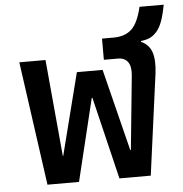

<svg xmlns="http://www.w3.org/2000/svg" viewBox="-54 -832 845 885"><g transform="rotate(-5 368.0 -390.0)"><path d="M129.9 0 49.8 -573.2H170.9L211.9 -126H213.9L310.1 -504.9H429.2L523.9 -126H526.9L561 -467.8Q564.9 -508.3 550.3 -529.5Q535.6 -550.8 502.9 -550.8H439V-648.9H493.2Q545.4 -648.9 576.2 -677.5Q606.9 -706.1 624 -779.8H735.8Q727.5 -734.4 716.8 -704.8Q706.1 -675.3 690.9 -658Q675.8 -640.6 658.9 -632.8Q642.1 -625 617.2 -622.1V-618.2Q653.3 -602.1 665.8 -565.9Q678.2 -529.8 670.9 -469.2L607.9 0H462.9L371.1 -380.9H368.2L275.9 0Z"/></g></svg>

Font: Anuphan SemiBold
Style: Bold
Weight: 600
Designer: Mike Abbink, Paul van der Laan, Pieter van Rosmalen, Mint Tantisuwanna
Foundry: Bold Monday; Cadson Demak
Version: Version 3.002;hotconv 1.0.109;makeotfexe 2.5.65596